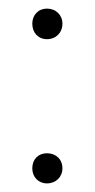

<svg xmlns="http://www.w3.org/2000/svg" viewBox="-20 -424 220 446"><path d="M55 -369C55 -348 69 -333 89 -333C110 -333 125 -348 125 -369C125 -389 110 -404 89 -404C69 -404 55 -389 55 -369ZM55 -33C55 -13 69 2 89 2C110 2 125 -13 125 -33C125 -54 110 -68 89 -68C69 -68 55 -54 55 -33Z"/></svg>

Font: Emberly
Style: Regular
Weight: 400
Designer: Rajesh Rajput
Foundry: Rajesh Rajput
Version: Version 1.000